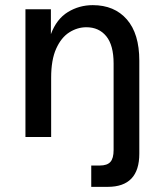

<svg xmlns="http://www.w3.org/2000/svg" viewBox="-20 -533 633 747"><path d="M335 194V111H368Q397 111 409.5 97Q422 83 422 51V-286Q422 -357 393.5 -392Q365 -427 316 -427Q281 -427 249.5 -407Q218 -387 198.5 -343.5Q179 -300 179 -231V0H79V-497H178V-400Q200 -459 244 -486Q288 -513 341 -513Q425 -513 473.5 -457.5Q522 -402 522 -297V65Q522 194 399 194Z"/></svg>

Font: Wix Madefor Text Medium
Style: Regular
Weight: 500
Designer: Dalton Maag Ltd
Foundry: Dalton Maag Ltd
Version: Version 3.100